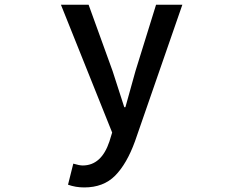

<svg xmlns="http://www.w3.org/2000/svg" viewBox="-20 -570 1040 820"><path d="M758.8 -549.8 556.6 33.2Q521.5 129.9 471.7 180.2Q421.9 230.5 339.8 230.5Q302.7 230.5 270.5 218.8L293 128.9Q319.3 136.7 333 136.7Q413.1 136.7 447.3 34.2L459 -3.9L240.2 -549.8H358.4L460.9 -266.6Q490.2 -174.8 510.7 -112.3H515.6L558.6 -266.6L646.5 -549.8Z"/></svg>

Font: Gen Shin Gothic Monospace Medium
Style: Regular
Weight: 500
Designer: [Source Han Sans]
Ryoko NISHIZUKA  (kana & ideographs); Paul D. Hunt (Latin, Greek & Cyrillic); Wenlong ZHANG  (bopomofo
Version: Version 1.002.20150607